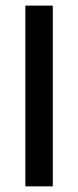

<svg xmlns="http://www.w3.org/2000/svg" viewBox="-20 -660 277 680"><path d="M167 0H69.8V-640.1H167Z"/></svg>

Font: Laconic
Style: Regular
Weight: 400
Designer: Robby Woodard
Version: Version 1.000